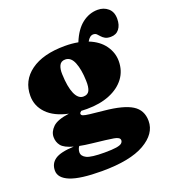

<svg xmlns="http://www.w3.org/2000/svg" viewBox="-155 -734 957 1089"><g transform="rotate(-20 324.0 -190.0)"><path d="M400 -73.5Q514.5 -62.5 566 -30.2Q617.5 2 617.5 67.5Q617.5 144.5 530 194.8Q442.5 245 272.5 245Q142 245 81.8 220.5Q21.5 196 21.5 151Q21.5 108.5 54.8 85.5Q88 62.5 168.5 59.5Q114.5 44.5 97 22.2Q79.5 0 79.5 -30Q79.5 -62 107 -89Q134.5 -116 206.5 -125.5Q122.5 -143.5 79 -188.5Q35.5 -233.5 35.5 -294.5Q35.5 -386.5 109.5 -440.5Q183.5 -494.5 316 -494.5Q358.5 -494.5 395.5 -487.5L396 -488.5Q424 -557.5 467 -590.5Q510 -623.5 561 -623.5Q597.5 -623.5 623 -601.5Q648.5 -579.5 648.5 -538Q648.5 -500 630.5 -476.8Q612.5 -453.5 579.5 -453.5Q558 -453.5 545.5 -460.8Q533 -468 525.2 -477.2Q517.5 -486.5 509.8 -493.8Q502 -501 489.5 -501Q468.5 -501 452 -471.5Q512.5 -447.5 543.5 -404Q574.5 -360.5 574.5 -310Q574.5 -251 541.8 -207.2Q509 -163.5 450.2 -139.5Q391.5 -115.5 312.5 -115.5Q295 -115.5 278 -116.5Q267.5 -109 267.5 -102.5Q267.5 -94 278.2 -89.8Q289 -85.5 317.8 -82.2Q346.5 -79 400 -73.5ZM291.5 -421.5Q266 -421.5 256 -401Q246 -380.5 247.5 -348.5Q250 -271.5 268.2 -230Q286.5 -188.5 317.5 -188.5Q344 -188.5 354 -208.2Q364 -228 362.5 -268Q360.5 -336 343.2 -378.8Q326 -421.5 291.5 -421.5ZM187.5 101.5Q187.5 124.5 214.5 137.8Q241.5 151 321.5 151Q369 151 393.2 147Q417.5 143 426 135.2Q434.5 127.5 434.5 117.5Q434.5 99.5 399.2 93.5Q364 87.5 271.5 77.5Q229.5 73 198 66.5L198.5 68Q195 71.5 191.2 81.5Q187.5 91.5 187.5 101.5Z"/></g></svg>

Font: Fraunces 9pt SuperSoft Black
Style: Regular
Weight: 900
Version: Version 1.000;[b76b70a41]